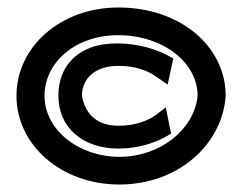

<svg xmlns="http://www.w3.org/2000/svg" viewBox="-20 -482 643 513"><path d="M24 -226C24 -95 143 11 299 11C455 11 574 -95 583 -226C583 -357 463 -462 296 -462C142 -462 24 -357 24 -226ZM99 -226C99 -316 182 -388 296 -388C414 -388 508 -316 508 -226C499 -136 408 -63 299 -63C189 -63 99 -136 99 -226ZM136 -226C136 -142 200 -85 297 -85C351 -85 400 -102 432 -122L437 -125L423 -195L394 -173C370 -157 337 -146 297 -146C241 -146 208 -175 199 -226C199 -274 236 -306 296 -306C339 -306 372 -295 396 -278L428 -256L443 -326L437 -329C403 -349 351 -366 293 -366C269 -366 244 -363 223 -355C171 -336 136 -292 136 -226Z"/></svg>

Font: Charger Sport
Style: BdExt
Weight: 700
Designer: Jasper
Foundry: Cannot Into Space Fonts
Version: Version 1.1